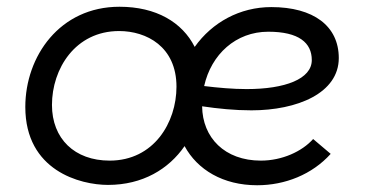

<svg xmlns="http://www.w3.org/2000/svg" viewBox="-20 -544 1086 569"><path d="M300 4C403 4 480 -43 527 -111C565 -41 641 5 742 5C825 5 905 -27 960 -88L908 -132C875 -95 816 -68 753 -68C646 -68 580 -136 579 -229C626 -222 676 -217 725 -217C861 -217 984 -268 984 -372C984 -467 909 -523 784 -523C691 -523 609 -478 557 -405C520 -478 443 -524 334 -524C157 -524 55 -377 55 -227C55 -38 218 4 300 4ZM305 -68C201 -68 134 -133 134 -233C134 -340 203 -452 333 -452C414 -452 503 -406 503 -287C503 -181 436 -68 305 -68ZM585 -289C606 -383 679 -450 775 -450C866 -450 904 -417 904 -366C904 -310 825 -280 711 -280C670 -280 626 -284 585 -289Z"/></svg>

Font: Fixel Display
Style: Italic
Weight: 400
Italic angle: -10°
Designer: AlfaBravo + MacPaw
Foundry: Kyrylo Tkachov, Marchela Mozhyna, Serhii Makarenko, Maria Weinstein, Zakhar Kryvoshyya
Version: Version 1.210;Glyphs 3.2 (3217)